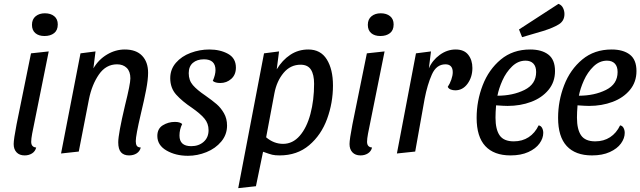

<svg xmlns="http://www.w3.org/2000/svg" viewBox="-20 -787 3325 997"><path d="M280 -660Q280 -630 261 -615Q242 -600 211 -600Q181 -600 163.5 -615Q146 -630 146 -658Q146 -687 165 -702.5Q184 -718 213 -718Q243 -718 261.5 -703Q280 -688 280 -660ZM142 -51Q142 -23 168 -21Q163 -1 146.5 9.5Q130 20 108 20Q81 20 66 4Q51 -12 51 -39Q51 -63 66 -141L141 -510L233 -520L147 -93Q142 -66 142 -51Z M628 -530Q687 -530 718 -497.5Q749 -465 749 -409Q749 -374 739 -321.5Q729 -269 711 -194Q685 -83 685 -54Q685 -39 690 -30.5Q695 -22 711 -21Q706 -1 689.5 9.5Q673 20 650 20Q623 20 608.5 4Q594 -12 594 -48Q594 -91 629 -239Q657 -351 657 -380Q657 -416 638 -434.5Q619 -453 588 -453Q530 -453 493.5 -400Q457 -347 442 -272L389 0L297 10L398 -510L476 -520L465 -432Q492 -478 536 -504Q580 -530 628 -530Z M977 -227Q926 -261 895 -295.5Q864 -330 864 -381Q864 -427 893.5 -461Q923 -495 970 -512.5Q1017 -530 1067 -530Q1123 -530 1164 -507.5Q1205 -485 1205 -436Q1205 -399 1181 -377.5Q1157 -356 1124 -356Q1097 -356 1085 -367Q1099 -399 1099 -423Q1099 -479 1039 -479Q1003 -479 981.5 -460.5Q960 -442 960 -407Q960 -370 981.5 -345Q1003 -320 1046 -291Q1083 -265 1105 -246Q1127 -227 1143 -199Q1159 -171 1159 -135Q1159 -88 1129 -52Q1099 -16 1052 3Q1005 22 956 22Q892 22 844.5 -5.5Q797 -33 797 -81Q797 -119 825.5 -136.5Q854 -154 888 -154Q915 -154 926 -143Q912 -115 912 -83Q912 -28 973 -28Q1012 -28 1037.5 -50.5Q1063 -73 1063 -111Q1063 -146 1041.5 -171.5Q1020 -197 977 -227Z M1581 -530Q1645 -530 1677 -478.5Q1709 -427 1709 -343Q1709 -253 1678.5 -169.5Q1648 -86 1585.5 -33Q1523 20 1432 20Q1408 20 1393.5 16.5Q1379 13 1346 1L1309 180L1217 190L1351 -510L1429 -520L1417 -427Q1446 -475 1487.5 -502.5Q1529 -530 1581 -530ZM1450 -40Q1500 -40 1536.5 -82Q1573 -124 1592 -195.5Q1611 -267 1611 -352Q1611 -400 1594.5 -425.5Q1578 -451 1541 -451Q1488 -451 1452.5 -408.5Q1417 -366 1405 -303L1362 -74Q1402 -40 1450 -40Z M2024 -660Q2024 -630 2005 -615Q1986 -600 1955 -600Q1925 -600 1907.5 -615Q1890 -630 1890 -658Q1890 -687 1909 -702.5Q1928 -718 1957 -718Q1987 -718 2005.5 -703Q2024 -688 2024 -660ZM1886 -51Q1886 -23 1912 -21Q1907 -1 1890.5 9.5Q1874 20 1852 20Q1825 20 1810 4Q1795 -12 1795 -39Q1795 -63 1810 -141L1885 -510L1977 -520L1891 -93Q1886 -66 1886 -51Z M2346 -530Q2390 -530 2411.5 -502.5Q2433 -475 2433 -434Q2433 -387 2408 -352.5Q2383 -318 2344 -318Q2332 -318 2321 -322Q2310 -326 2305 -336Q2316 -352 2323.5 -373.5Q2331 -395 2331 -412Q2331 -432 2321.5 -442.5Q2312 -453 2293 -453Q2246 -453 2222.5 -400Q2199 -347 2185 -274L2136 0L2041 10L2140 -510L2218 -520L2207 -432Q2225 -474 2263.5 -502Q2302 -530 2346 -530Z M2862 -418Q2862 -361 2828 -320Q2794 -279 2738 -258Q2682 -237 2616 -237Q2598 -237 2556 -240Q2553 -204 2553 -176Q2553 -115 2574.5 -84Q2596 -53 2648 -53Q2692 -53 2725 -74.5Q2758 -96 2777 -136Q2789 -134 2795 -122.5Q2801 -111 2801 -97Q2801 -69 2781.5 -42Q2762 -15 2723.5 2.5Q2685 20 2631 20Q2545 20 2500 -28.5Q2455 -77 2455 -175Q2455 -263 2486.5 -344.5Q2518 -426 2580.5 -478Q2643 -530 2733 -530Q2793 -530 2827.5 -503.5Q2862 -477 2862 -418ZM2563 -290Q2643 -290 2703.5 -320Q2764 -350 2764 -413Q2764 -442 2749.5 -457Q2735 -472 2709 -472Q2670 -472 2639 -442Q2608 -412 2589 -369.5Q2570 -327 2563 -290ZM2911 -714Q2911 -679 2882.5 -661Q2854 -643 2800 -626L2691 -594L2675 -634L2880 -767Q2896 -761 2903.5 -746Q2911 -731 2911 -714Z M3285 -418Q3285 -361 3251 -320Q3217 -279 3161 -258Q3105 -237 3039 -237Q3021 -237 2979 -240Q2976 -204 2976 -176Q2976 -115 2997.5 -84Q3019 -53 3071 -53Q3115 -53 3148 -74.5Q3181 -96 3200 -136Q3212 -134 3218 -122.5Q3224 -111 3224 -97Q3224 -69 3204.5 -42Q3185 -15 3146.5 2.5Q3108 20 3054 20Q2968 20 2923 -28.5Q2878 -77 2878 -175Q2878 -263 2909.5 -344.5Q2941 -426 3003.5 -478Q3066 -530 3156 -530Q3216 -530 3250.5 -503.5Q3285 -477 3285 -418ZM2986 -290Q3066 -290 3126.5 -320Q3187 -350 3187 -413Q3187 -442 3172.5 -457Q3158 -472 3132 -472Q3093 -472 3062 -442Q3031 -412 3012 -369.5Q2993 -327 2986 -290Z"/></svg>

Font: Sansita Light Italic
Style: Regular
Weight: 300
Italic angle: -11°
Designer: Pablo Cosgaya
Foundry: Omnibus-Type
Version: Version 1.006